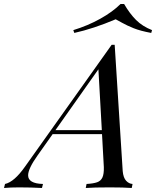

<svg xmlns="http://www.w3.org/2000/svg" viewBox="-107 -936 777 956"><path d="M553 -20 549 0Q509 -3 440 -3Q359 -3 320 0L324 -20Q358 -22 376.5 -28.5Q395 -35 403 -52.5Q411 -70 410 -104L401 -268H155L80 -162Q33 -96 33 -63Q33 -22 107 -20L102 0Q47 -3 -12 -3Q-55 -3 -87 0L-82 -20Q-36 -30 18 -107L449 -713H464L504 -84Q507 -51 521 -36Q535 -21 553 -20ZM400 -288 383 -591 169 -288ZM263 -772 258 -786Q330 -808 392 -842.5Q454 -877 493 -916H511Q539 -868 570.5 -836.5Q602 -805 650 -786L646 -772Q592 -782 558.5 -795.5Q525 -809 501 -822.5Q477 -836 469 -840Q358 -793 263 -772Z"/></svg>

Font: Playfair Display
Style: Italic
Weight: 400
Italic angle: -14°
Designer: Claus Eggers Sørensen
Foundry: Claus Eggers Sørensen
Version: Version 1.200; ttfautohint (v1.6)